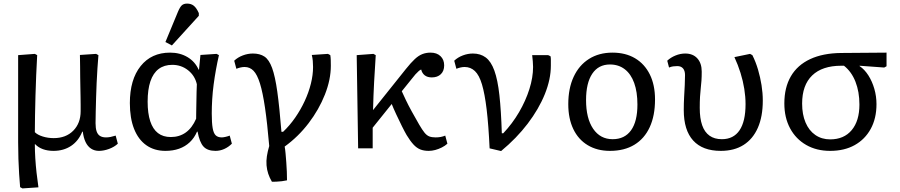

<svg xmlns="http://www.w3.org/2000/svg" viewBox="-20 -826 5009 1069"><path d="M105 223 92 216Q89 182 86.5 142.5Q84 103 82.5 58.5Q81 14 81 -34Q81 -43 81 -63.5Q81 -84 81 -114.5Q81 -145 81 -186.5Q81 -228 81 -278.5Q81 -329 81 -389.5Q81 -450 81 -519L174 -526L187 -519Q184 -465 181.5 -407Q179 -349 177.5 -292.5Q176 -236 175 -184Q174 -132 174 -90Q189 -75 218 -66Q247 -57 279 -57Q347 -57 388 -98.5Q429 -140 429 -207Q429 -222 429 -242Q429 -262 428.5 -286.5Q428 -311 427.5 -339Q427 -367 426.5 -397Q426 -427 426 -458Q426 -489 425 -520L515 -526L528 -519Q525 -485 522.5 -445Q520 -405 518 -363.5Q516 -322 515 -281.5Q514 -241 513 -204.5Q512 -168 512 -140Q512 -112 518 -94.5Q524 -77 537 -69Q550 -61 570 -61Q583 -61 595.5 -63.5Q608 -66 624 -71L636 -26Q617 -8 587.5 3Q558 14 531 14Q506 14 487 1.5Q468 -11 456.5 -35Q445 -59 441 -93H438Q417 -41 375.5 -13.5Q334 14 278 14Q245 14 219 4.5Q193 -5 176 -23H174Q174 15 176.5 55Q179 95 183.5 135.5Q188 176 194 217Z M901 14Q839 14 794.5 -17.5Q750 -49 726.5 -108.5Q703 -168 703 -252Q703 -383 763 -458Q823 -533 927 -533Q982 -533 1024 -508Q1066 -483 1086 -438H1088L1096 -520L1186 -526L1199 -519Q1190 -480 1182.5 -438.5Q1175 -397 1169.5 -355.5Q1164 -314 1161.5 -273Q1159 -232 1159 -194Q1159 -142 1164 -113Q1169 -84 1181 -72.5Q1193 -61 1215 -61Q1223 -61 1236 -64Q1249 -67 1259 -71L1271 -26Q1252 -7 1228.5 3.5Q1205 14 1180 14Q1135 14 1113 -10Q1091 -34 1080 -93H1077Q1062 -58 1036.5 -34Q1011 -10 977 2Q943 14 901 14ZM931 -63Q979 -63 1014.5 -88.5Q1050 -114 1072 -165Q1072 -180 1072.5 -205Q1073 -230 1073.5 -259Q1074 -288 1074.5 -314Q1075 -340 1076 -357Q1065 -405 1027 -435Q989 -465 939 -465Q894 -465 863.5 -442Q833 -419 817.5 -373.5Q802 -328 802 -260Q802 -195 816.5 -151Q831 -107 859.5 -85Q888 -63 931 -63ZM937 -573 901 -592 971 -761Q982 -787 992.5 -796.5Q1003 -806 1022 -806Q1044 -806 1059 -794Q1074 -782 1087 -753V-738Z M1494 186Q1481 164 1473.5 141.5Q1466 119 1464 94.5Q1462 70 1466 43.5Q1470 17 1479 -13Q1468 -141 1455.5 -226Q1443 -311 1427.5 -361Q1412 -411 1391.5 -432Q1371 -453 1342 -453Q1321 -453 1296 -443L1284 -488Q1304 -507 1332 -517.5Q1360 -528 1388 -528Q1427 -528 1452.5 -511Q1478 -494 1495 -447.5Q1512 -401 1524 -315Q1536 -229 1547 -92H1556Q1593 -127 1623.5 -171Q1654 -215 1676.5 -263.5Q1699 -312 1711 -360.5Q1723 -409 1723 -453Q1723 -470 1721.5 -487Q1720 -504 1716 -520L1806 -526L1819 -519Q1821 -508 1821.5 -492.5Q1822 -477 1822 -460Q1822 -383 1789 -299.5Q1756 -216 1698.5 -140.5Q1641 -65 1565 -10Q1568 6 1570 29Q1572 52 1574 78Q1576 104 1577 130Q1578 156 1578 178Q1565 181 1549 183Q1533 185 1518.5 185.5Q1504 186 1494 186Z M2367 14Q2340 14 2320 6Q2300 -2 2282 -21.5Q2264 -41 2244 -74Q2234 -91 2218 -123Q2202 -155 2186 -189.5Q2170 -224 2161 -247L2055 -115L2055 0H1974L1966 -519L2059 -526L2072 -519Q2070 -481 2067.5 -444Q2065 -407 2063 -370Q2061 -333 2059.5 -294Q2058 -255 2057 -213L2240 -442Q2268 -477 2289.5 -497Q2311 -517 2332 -525Q2353 -533 2377 -533Q2412 -533 2432.5 -513.5Q2453 -494 2453 -462Q2453 -431 2434.5 -413Q2416 -395 2384 -395Q2360 -395 2345 -406.5Q2330 -418 2325 -439Q2319 -437 2311 -430Q2303 -423 2293 -412Q2283 -401 2271 -385L2217 -318Q2225 -300 2239 -270.5Q2253 -241 2272.5 -205.5Q2292 -170 2314 -132Q2331 -103 2343.5 -87.5Q2356 -72 2370 -66.5Q2384 -61 2405 -61Q2421 -61 2434 -63.5Q2447 -66 2459 -71L2471 -26Q2458 -14 2440 -5Q2422 4 2403.5 9Q2385 14 2367 14Z M2770 15 2706 0Q2700 -130 2689.5 -217Q2679 -304 2663.5 -356Q2648 -408 2624 -430.5Q2600 -453 2567 -453Q2546 -453 2521 -443L2509 -488Q2529 -507 2557 -517.5Q2585 -528 2613 -528Q2655 -528 2684.5 -506Q2714 -484 2732.5 -433Q2751 -382 2760.5 -296.5Q2770 -211 2774 -84H2782Q2833 -138 2870 -201.5Q2907 -265 2927.5 -330Q2948 -395 2948 -453Q2948 -467 2946.5 -484Q2945 -501 2943 -519H3032L3045 -513Q3047 -505 3047 -495.5Q3047 -486 3047 -460Q3047 -385 3013.5 -302Q2980 -219 2918 -137.5Q2856 -56 2770 15Z M3376 14Q3305 14 3252.5 -17.5Q3200 -49 3172 -107.5Q3144 -166 3144 -246Q3144 -334 3174 -398.5Q3204 -463 3259.5 -498Q3315 -533 3390 -533Q3463 -533 3516 -501.5Q3569 -470 3598 -411.5Q3627 -353 3627 -272Q3627 -182 3597.5 -118Q3568 -54 3512 -20Q3456 14 3376 14ZM3391 -51Q3458 -51 3493.5 -100.5Q3529 -150 3529 -244Q3529 -314 3511 -364Q3493 -414 3458.5 -440.5Q3424 -467 3376 -467Q3312 -467 3277.5 -415.5Q3243 -364 3243 -269Q3243 -167 3282.5 -109Q3322 -51 3391 -51Z M3993 14Q3892 14 3839.5 -43.5Q3787 -101 3787 -213Q3787 -252 3789 -286.5Q3791 -321 3792.5 -352Q3794 -383 3794 -408Q3794 -432 3783 -445Q3772 -458 3751 -458Q3739 -458 3728 -456.5Q3717 -455 3705 -450L3695 -488Q3714 -506 3741 -517Q3768 -528 3795 -528Q3838 -528 3862.5 -501Q3887 -474 3887 -427Q3887 -399 3885.5 -377Q3884 -355 3881.5 -334Q3879 -313 3877.5 -287Q3876 -261 3876 -225Q3876 -167 3889.5 -128.5Q3903 -90 3930.5 -70.5Q3958 -51 3999 -51Q4064 -51 4097.5 -100.5Q4131 -150 4131 -246Q4131 -287 4124 -331Q4117 -375 4103 -420Q4089 -465 4069 -508L4156 -526L4169 -519Q4188 -481 4200.5 -438.5Q4213 -396 4220 -352Q4227 -308 4227 -266Q4227 -177 4199.5 -114.5Q4172 -52 4120 -19Q4068 14 3993 14Z M4602 14Q4526 14 4468.5 -19Q4411 -52 4379 -111.5Q4347 -171 4347 -250Q4347 -339 4383.5 -401.5Q4420 -464 4491 -497Q4562 -530 4663 -531L4916 -533V-457L4903 -450L4766 -460V-458Q4794 -439 4815 -406Q4836 -373 4848 -331.5Q4860 -290 4860 -246Q4860 -167 4828 -108.5Q4796 -50 4738.5 -18Q4681 14 4602 14ZM4602 -50Q4679 -50 4722 -101.5Q4765 -153 4765 -244Q4765 -315 4743 -371Q4721 -427 4679 -460H4664Q4558 -460 4502 -406Q4446 -352 4446 -249Q4446 -189 4465 -144Q4484 -99 4519.5 -74.5Q4555 -50 4602 -50Z"/></svg>

Font: Literata Variable Black
Style: Regular
Weight: 900
Designer: Latin by Veronika Burian and Jose Scaglione. Greek by Irene Vlachou. Cyrillic by Vera Evstafieva.
Foundry: TypeTogether
Version: Version 3.021